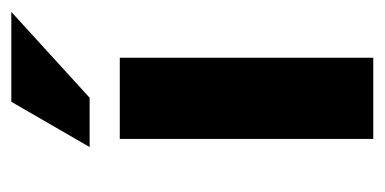

<svg xmlns="http://www.w3.org/2000/svg" viewBox="-186 -478 664 331"><g transform="rotate(-90 145.5 -312.0)"><path d="M72 -437H212V0H72ZM291 -624 143 -489H58L136 -624Z"/></g></svg>

Font: Reem Kufi Fun
Style: Bold
Weight: 700
Designer: Khaled Hosny
Version: Version 1.005